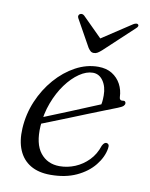

<svg xmlns="http://www.w3.org/2000/svg" viewBox="-78 -722 616 789"><g transform="rotate(10 230.0 -327.5)"><path d="M80.5 -205Q80.5 -205 99.8 -213Q119 -221 150.2 -233.5Q181.5 -246 217.5 -260.8Q253.5 -275.5 288 -290Q322.5 -304.5 348.5 -315L339.5 -301Q343 -310.5 344.5 -322Q346 -333.5 346 -350.5Q346 -386.5 329.5 -410.5Q313 -434.5 286.5 -434.5Q259.5 -434.5 230.2 -414.5Q201 -394.5 175.5 -359.8Q150 -325 132.8 -279.2Q115.5 -233.5 112 -181.5Q107.5 -107 137 -69.8Q166.5 -32.5 217.5 -32.5Q250.5 -32.5 281.8 -45.5Q313 -58.5 337.5 -83.5Q362 -108.5 374 -145.5Q378.5 -154 382.5 -157Q386.5 -160 391 -160Q397 -159.5 400.2 -154.8Q403.5 -150 401.5 -139Q395.5 -102 368 -67.8Q340.5 -33.5 294.5 -12.2Q248.5 9 186.5 9Q136.5 9 103 -11Q69.5 -31 53.5 -68.8Q37.5 -106.5 40.5 -159.5Q44 -219.5 67 -273.8Q90 -328 127 -370.5Q164 -413 209.8 -437.8Q255.5 -462.5 304 -462.5Q338 -462.5 361.8 -447.8Q385.5 -433 398.5 -408.8Q411.5 -384.5 412.5 -355Q412.5 -349 416 -345.2Q419.5 -341.5 425.5 -342.5Q432.5 -344 436 -341.5Q439.5 -339 439.5 -333.5Q439.5 -327.5 434 -322.2Q428.5 -317 412 -310.5Q393 -303 361.8 -290.8Q330.5 -278.5 293.8 -263.8Q257 -249 220 -234Q183 -219 152.2 -207Q121.5 -195 103 -187.5Q84.5 -180 84.5 -180ZM300 -570 210 -659.5Q205.5 -663.5 200.8 -664.2Q196 -665 191 -662Q187.5 -659.5 186.2 -655Q185 -650.5 188 -645L251 -532Q256.5 -524 261.8 -519.5Q267 -515 275.5 -515Q284 -515 291.2 -519.5Q298.5 -524 307.5 -532L428.5 -645Q435 -650.5 436.2 -655Q437.5 -659.5 434.5 -662Q432 -665 426.5 -664.2Q421 -663.5 414.5 -659.5L278.5 -570Z"/></g></svg>

Font: Fraunces Light
Style: Italic
Weight: 300
Italic angle: -16°
Version: Version 1.000;[b76b70a41]